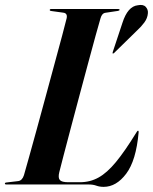

<svg xmlns="http://www.w3.org/2000/svg" viewBox="-32 -736 611 766"><path d="M322 0H-7Q-12.5 0 -12.5 -3.5Q-12.5 -7.5 -6 -8L40.5 -13.5Q56.5 -15.5 63.5 -37Q70 -59.5 83.5 -107.8Q97 -156 114.5 -219.8Q132 -283.5 150.5 -352Q169 -420.5 186.2 -483.8Q203.5 -547 216.2 -594.8Q229 -642.5 234 -663.5Q238 -683.5 220 -685.5L173 -692Q166.5 -692.5 166.5 -696Q166.5 -700 172 -700H440Q445 -700 445 -697Q445 -693.5 438.5 -692.5L388.5 -685Q374.5 -683 369 -663Q362.5 -642 349.8 -595.2Q337 -548.5 320.2 -486.2Q303.5 -424 285.5 -356.8Q267.5 -289.5 251 -227.2Q234.5 -165 222.2 -117.8Q210 -70.5 204.5 -49Q199 -26.5 206.8 -17.8Q214.5 -9 240 -9H287Q327.5 -9 361.2 -27.8Q395 -46.5 430.5 -89.5Q466 -132.5 511.5 -206.5Q516 -214.5 518.5 -214.5Q522 -214.5 521 -207Q511 -95.5 471.5 -43Q432 9.5 381.5 9.5Q365.5 9.5 352.5 4.8Q339.5 0 322 0ZM456.5 -645Q477.5 -710.5 517.5 -715Q539.5 -719.5 549.5 -708.5Q559.5 -697.5 558 -683Q556.5 -663.5 544 -646.5Q531.5 -629.5 515 -614.5L423 -524.5Q420.5 -522 417.5 -522.5Q416.5 -523.5 418 -529Z"/></svg>

Font: Fraunces 144pt S000 SemiBold
Style: Italic
Weight: 600
Italic angle: -16°
Version: Version 1.000; ttfautohint (v1.8.3)